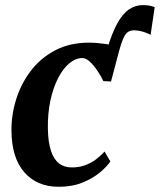

<svg xmlns="http://www.w3.org/2000/svg" viewBox="-20 -723 628 754"><path d="M416 -403 401 -531Q420 -594 441 -631.8Q462 -669.5 486.8 -686.2Q511.5 -703 541 -703Q554.5 -703 565.8 -701Q577 -699 587.5 -695L571.5 -586.5Q552 -596 536 -600Q520 -604 506.5 -604Q492.5 -604 482.5 -597.5Q472.5 -591 464 -571.8Q455.5 -552.5 445 -513.5ZM210.5 10.5Q125 10.5 75.2 -46.8Q25.5 -104 25 -210.5Q24.5 -271.5 43.2 -332.2Q62 -393 100.2 -443.8Q138.5 -494.5 196 -525Q253.5 -555.5 330 -555.5Q359 -555.5 393.2 -550.5Q427.5 -545.5 451 -535.5L416 -403L386 -404.5Q374.5 -428 360.2 -448.5Q346 -469 331.5 -482Q317 -495 303.5 -495Q277.5 -495 252.8 -474.8Q228 -454.5 208.8 -417.5Q189.5 -380.5 178.2 -329.5Q167 -278.5 168 -217.5Q169 -164.5 180 -131Q191 -97.5 211.5 -81.5Q232 -65.5 262 -65.5Q291 -65.5 314.5 -74.2Q338 -83 356.8 -97Q375.5 -111 390.5 -128L413.5 -89Q399.5 -68.5 372 -45.5Q344.5 -22.5 304 -6Q263.5 10.5 210.5 10.5Z"/></svg>

Font: Merriweather 48pt
Style: Bold Italic
Weight: 700
Italic angle: -7.8°
Version: Version 2.101